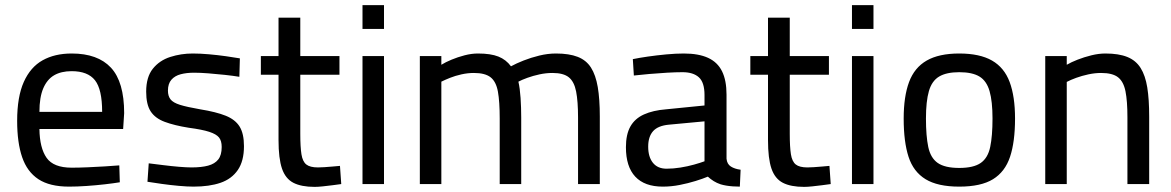

<svg xmlns="http://www.w3.org/2000/svg" viewBox="-20 -719 4573 750"><path d="M250 10Q174 10 130 -19Q86 -48 66.5 -105Q47 -162 47 -247Q47 -341 73 -399Q99 -457 146.5 -483.5Q194 -510 260 -510Q362 -510 413.5 -454.5Q465 -399 465 -277L461 -215H134Q135 -141 162 -102.5Q189 -64 260 -64Q288 -64 322 -65.5Q356 -67 389.5 -69Q423 -71 446 -73L448 -7Q424 -3 389 1Q354 5 317.5 7.5Q281 10 250 10ZM134 -282H379Q379 -370 351 -405.5Q323 -441 260 -441Q219 -441 191.5 -425Q164 -409 149 -374Q134 -339 134 -282Z M736 10Q712 10 678.5 7Q645 4 613 -0.5Q581 -5 556 -9L561 -81Q586 -78 617.5 -74Q649 -70 679 -67.5Q709 -65 728 -65Q767 -65 793 -72Q819 -79 832.5 -96Q846 -113 846 -145Q846 -169 835.5 -182Q825 -195 797.5 -204Q770 -213 717 -220Q661 -229 623.5 -243Q586 -257 568.5 -284Q551 -311 551 -361Q551 -418 577 -450.5Q603 -483 645 -496.5Q687 -510 733 -510Q762 -510 796 -507Q830 -504 862 -499.5Q894 -495 917 -491L915 -419Q891 -423 858.5 -426.5Q826 -430 794 -432.5Q762 -435 738 -435Q709 -435 686 -429Q663 -423 649.5 -407.5Q636 -392 636 -365Q636 -344 646 -331Q656 -318 683 -309.5Q710 -301 762 -292Q824 -282 861.5 -267Q899 -252 916 -224.5Q933 -197 933 -148Q933 -90 909 -55Q885 -20 841.5 -5Q798 10 736 10Z M1209 11Q1157 11 1126 -5Q1095 -21 1081.5 -60.5Q1068 -100 1068 -172V-427H999V-500H1068V-650H1153V-500H1306V-427H1153V-196Q1153 -145 1157.5 -116.5Q1162 -88 1176.5 -76.5Q1191 -65 1222 -65Q1232 -65 1247.5 -66Q1263 -67 1279.5 -68.5Q1296 -70 1308 -71L1313 0Q1299 2 1279.5 4.5Q1260 7 1241 9Q1222 11 1209 11Z M1396 0V-500H1480V0ZM1396 -606V-699H1480V-606Z M1620 0V-500H1704V-466Q1720 -476 1744 -486Q1768 -496 1795 -503Q1822 -510 1847 -510Q1897 -510 1927 -498Q1957 -486 1976 -460Q1996 -471 2025 -482.5Q2054 -494 2087 -502Q2120 -510 2152 -510Q2203 -510 2236.5 -497Q2270 -484 2288.5 -455Q2307 -426 2315 -379Q2323 -332 2323 -264V0H2238V-260Q2238 -323 2230.5 -361.5Q2223 -400 2202 -417Q2181 -434 2138 -434Q2113 -434 2087.5 -428.5Q2062 -423 2040 -415Q2018 -407 2005 -400Q2011 -374 2013.5 -336.5Q2016 -299 2016 -259V0H1932V-256Q1932 -322 1925 -361Q1918 -400 1896.5 -417Q1875 -434 1831 -434Q1807 -434 1782.5 -428.5Q1758 -423 1738 -415Q1718 -407 1704 -400V0Z M2569 10Q2498 10 2461.5 -29Q2425 -68 2425 -144Q2425 -194 2442.5 -225Q2460 -256 2495.5 -272Q2531 -288 2582 -292L2732 -307V-348Q2732 -397 2710 -417Q2688 -437 2646 -437Q2620 -437 2585.5 -435Q2551 -433 2516.5 -430Q2482 -427 2456 -424L2452 -488Q2476 -493 2510.5 -498Q2545 -503 2582.5 -506.5Q2620 -510 2651 -510Q2709 -510 2746 -493Q2783 -476 2800.5 -440.5Q2818 -405 2818 -349V-99Q2820 -78 2835 -68.5Q2850 -59 2873 -56L2870 10Q2856 10 2842.5 9Q2829 8 2817 6Q2805 4 2795 1Q2780 -4 2768 -11.5Q2756 -19 2745 -29Q2726 -21 2697 -12Q2668 -3 2635 3.5Q2602 10 2569 10ZM2584 -60Q2610 -60 2638 -64.5Q2666 -69 2691 -76Q2716 -83 2732 -89V-245L2593 -232Q2550 -228 2531 -206.5Q2512 -185 2512 -146Q2512 -106 2530.5 -83Q2549 -60 2584 -60Z M3121 11Q3069 11 3038 -5Q3007 -21 2993.5 -60.5Q2980 -100 2980 -172V-427H2911V-500H2980V-650H3065V-500H3218V-427H3065V-196Q3065 -145 3069.5 -116.5Q3074 -88 3088.5 -76.5Q3103 -65 3134 -65Q3144 -65 3159.5 -66Q3175 -67 3191.5 -68.5Q3208 -70 3220 -71L3225 0Q3211 2 3191.5 4.5Q3172 7 3153 9Q3134 11 3121 11Z M3308 0V-500H3392V0ZM3308 -606V-699H3392V-606Z M3727 10Q3643 10 3595.5 -19Q3548 -48 3529 -106.5Q3510 -165 3510 -256Q3510 -342 3531 -398.5Q3552 -455 3600 -482.5Q3648 -510 3727 -510Q3807 -510 3855 -482.5Q3903 -455 3924 -398.5Q3945 -342 3945 -256Q3945 -165 3925.5 -106.5Q3906 -48 3859 -19Q3812 10 3727 10ZM3727 -63Q3783 -63 3811 -82.5Q3839 -102 3848 -145Q3857 -188 3857 -256Q3857 -323 3845.5 -363Q3834 -403 3806 -420Q3778 -437 3727 -437Q3677 -437 3648.5 -420Q3620 -403 3608.5 -363Q3597 -323 3597 -256Q3597 -188 3606 -145Q3615 -102 3643 -82.5Q3671 -63 3727 -63Z M4063 0V-500H4147V-466Q4164 -476 4189.5 -486Q4215 -496 4243.5 -503Q4272 -510 4298 -510Q4350 -510 4383.5 -496.5Q4417 -483 4435.5 -453.5Q4454 -424 4461.5 -377.5Q4469 -331 4469 -264V0H4384V-261Q4384 -324 4376.5 -362Q4369 -400 4347.5 -417Q4326 -434 4281 -434Q4257 -434 4231.5 -428.5Q4206 -423 4184 -415Q4162 -407 4147 -399V0Z"/></svg>

Font: Cairo Play Medium
Style: Regular
Weight: 500
Version: Version 3.119